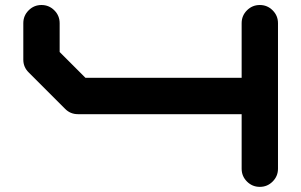

<svg xmlns="http://www.w3.org/2000/svg" viewBox="-20 -728 1174 748"><path d="M992.2 -708.5Q1021.5 -708.5 1042.2 -687.7Q1063 -667 1063 -637.7V-70.8Q1063 -41.5 1042.2 -20.8Q1021.5 0 992.2 0Q962.9 0 942.1 -20.8Q921.4 -41.5 921.4 -70.8V-283.2H283.7Q253.9 -283.2 233.4 -304.2L91.8 -445.8Q70.8 -466.3 70.8 -495.6V-637.7Q70.8 -667 91.6 -687.7Q112.3 -708.5 141.6 -708.5Q170.9 -708.5 191.7 -687.7Q212.4 -667 212.4 -637.7V-525.4L313 -424.8H921.4V-637.7Q921.4 -667 942.1 -687.7Q962.9 -708.5 992.2 -708.5Z"/></svg>

Font: Robtronika
Style: Regular
Weight: 400
Designer: GGBot
Version: 1.00